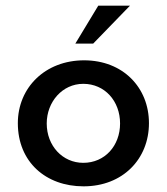

<svg xmlns="http://www.w3.org/2000/svg" viewBox="-20 -648 589 678"><path d="M439 -628H327L246 -494H309ZM43 -213C43 -76 142 10 275 10C414 10 506 -87 506 -213C506 -339 414 -435 277 -435C140 -435 43 -339 43 -213ZM145 -212C145 -288 200 -352 274 -352C350 -352 404 -291 404 -212C404 -133 350 -73 274 -73C201 -73 145 -133 145 -212Z"/></svg>

Font: Reem Kufi
Style: Regular
Weight: 400
Designer: Khaled Hosny
Version: Version 0.007